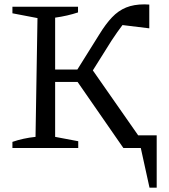

<svg xmlns="http://www.w3.org/2000/svg" viewBox="-20 -679 775 881"><path d="M37 0V-28Q86 -45 143 -51L152 -596L37 -618V-648H338V-622Q290 -606 233 -598V-360H335L435 -520Q465 -569 494 -599.5Q523 -630 558.5 -644.5Q594 -659 643 -659Q654 -659 665 -658V-549L542 -564Q531 -550 518.5 -532Q506 -514 492 -493L406 -356L614 -58H699V182H666L626 0H546L336 -303H233V-51L339 -31V0Z"/></svg>

Font: Piazzolla SC
Style: Regular
Weight: 400
Designer: Juan Pablo del Peral
Foundry: Huerta Tipografica
Version: Version 1.330